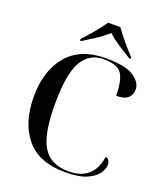

<svg xmlns="http://www.w3.org/2000/svg" viewBox="-166 -1042 1000 1164"><g transform="rotate(20 333.5 -460.5)"><path d="M392 10Q482 10 532 -12.5Q582 -35 602 -66Q622 -97 622 -122Q622 -132 616 -145Q610 -158 593 -162Q570 -2 409 -2Q295 -2 244.5 -82Q194 -162 194 -357Q194 -553 241 -633.5Q288 -714 378 -714Q468 -714 496 -673.5Q524 -633 526 -531Q578 -531 601 -552Q624 -573 624 -606Q624 -652 572 -688Q520 -724 388 -724Q227 -724 142.5 -624.5Q58 -525 58 -356Q58 -189 140 -89.5Q222 10 392 10ZM205 -771H214Q249 -793 291.5 -820.5Q334 -848 368 -879Q402 -848 444.5 -820.5Q487 -793 523 -771H531V-782Q502 -812 466.5 -854.5Q431 -897 407 -931H328Q306 -897 270 -854.5Q234 -812 205 -782Z"/></g></svg>

Font: Noto Serif Display Semi
Style: Regular
Weight: 600
Designer: Monotype Design Team
Foundry: Monotype Imaging Inc.
Version: Version 1.900